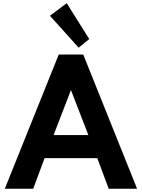

<svg xmlns="http://www.w3.org/2000/svg" viewBox="-20 -1160 872 1180"><path d="M9.5 0H184L254 -188H578L648 0H822.5L491.5 -825H341ZM309.5 -330 416 -606.5 523 -330ZM463.5 -867 528.5 -920 390 -1140.5 287 -1063Z"/></svg>

Font: Spartan
Style: Bold
Weight: 700
Designer: Matt Bailey, Mirko Velimirovic
Foundry: Matt Bailey
Version: Version 1.003; ttfautohint (v1.8.3)